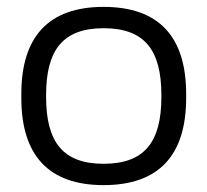

<svg xmlns="http://www.w3.org/2000/svg" viewBox="-20 -529 602 558"><path d="M42 -256V-244C42 -78 121 9 281 9C442 9 521 -78 521 -244V-256C521 -422 442 -509 281 -509C121 -509 42 -422 42 -256ZM114 -247V-253C114 -385 164 -447 281 -447C399 -447 449 -385 449 -253V-247C449 -115 399 -53 281 -53C164 -53 114 -115 114 -247Z"/></svg>

Font: LT Wave Text Light
Style: Regular
Weight: 300
Designer: Daniel Lyons
Version: Version 2.5 (Glyphs App)